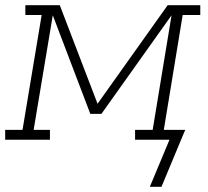

<svg xmlns="http://www.w3.org/2000/svg" viewBox="-35 -540 805 742"><path d="M589 182H544L620 0H487V-38H555L628 -481L357 -100H314L169 -481L95 -38H158V0H-15V-38H52L126 -482H63V-520H196L342 -139L613 -520H739V-482H671L598 -38H681L674 -22Z"/></svg>

Font: Iosevka Etoile XLtObl
Style: Regular
Weight: 200
Italic angle: -9°
Designer: Belleve Invis
Foundry: Belleve Invis
Version: Version 15.5.2; ttfautohint (v1.8.4)